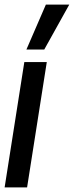

<svg xmlns="http://www.w3.org/2000/svg" viewBox="-31 -809 319 829"><path d="M86 0H-11L74 -541H171ZM83 -595 167 -789H268L160 -595Z"/></svg>

Font: Georama ExtraCondensed SemiBold
Style: Italic
Weight: 600
Width: 2
Italic angle: -9°
Designer: Jean-Baptiste Levee
Foundry: Production Type
Version: Version 1.000